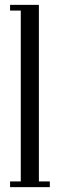

<svg xmlns="http://www.w3.org/2000/svg" viewBox="-20 -770 246 790"><path d="M21.5 0V-23.5H65.5V-726.5H21.5V-750H140V-23.5H185V0Z"/></svg>

Font: Imbue 48pt
Style: Regular
Weight: 400
Designer: Tyler Finck
Foundry: Etcetera Type Company
Version: Version 1.102